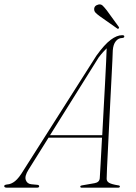

<svg xmlns="http://www.w3.org/2000/svg" viewBox="-56 -872 630 892"><path d="M76 -83Q57.5 -53.5 63.8 -35.8Q70 -18 89.5 -16L116 -13.5Q126 -13 126 -6.5Q126 0 114.5 0H-23Q-36.5 0 -36.5 -7.5Q-36.5 -13.5 -23 -15Q-4 -16 14 -30.5Q32 -45 53.5 -81L392 -613.5Q429 -665 458 -686.8Q487 -708.5 511.5 -708.5Q522 -708.5 521.5 -702.5Q521.5 -696 511 -695.5Q493.5 -695 481.8 -680.2Q470 -665.5 468 -638Q468 -627 466.2 -592.5Q464.5 -558 462 -508.5Q459.5 -459 456.5 -401.8Q453.5 -344.5 450.8 -286.8Q448 -229 445.5 -178.2Q443 -127.5 441.2 -91.2Q439.5 -55 439.5 -41.5Q439.5 -29.5 450.8 -22.8Q462 -16 492.5 -11Q501 -10.5 501 -5.5Q501 0 491.5 0H324.5Q317 0 317 -5Q317 -9.5 323.5 -10.5L383.5 -21Q406 -25 407.5 -44Q408.5 -61 411.5 -112.8Q414.5 -164.5 418 -232.5H169.5ZM402 -604.5 176.5 -244H419Q422 -302.5 425.5 -364.8Q429 -427 432 -484Q435 -541 437 -584.2Q439 -627.5 439.5 -647.5Q433.5 -641.5 423.8 -631Q414 -620.5 402 -604.5ZM440 -824 495.5 -747.5Q499 -742.5 495.5 -740Q491.5 -736.5 488 -740L407 -797Q396 -805 388.8 -812.2Q381.5 -819.5 381.5 -828.5Q381 -846 401.5 -851Q413 -853.5 421 -845.8Q429 -838 440 -824Z"/></svg>

Font: Fraunces 72pt Thin
Style: Italic
Weight: 100
Italic angle: -16°
Version: Version 1.000;[b76b70a41]